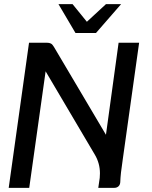

<svg xmlns="http://www.w3.org/2000/svg" viewBox="-20 -906 733 926"><path d="M651 -700 572 -137Q561 -66 560 -27Q559 -14 551 -7Q543 0 531 0H454L461 -48Q462 -55 462 -70Q462 -118 438 -159L200 -562L121 0H22L120 -700H205Q218 -700 225.5 -696Q233 -692 240 -680L491 -256L552 -700ZM262 -886H330L399 -801L491 -886H564L443 -747H344Z"/></svg>

Font: Krub Medium
Style: Italic
Weight: 500
Italic angle: -8°
Designer: Ekaluck Peanpanawate
Foundry: Cadson Demak Co.,Ltd.
Version: Version 1.000; ttfautohint (v1.6)